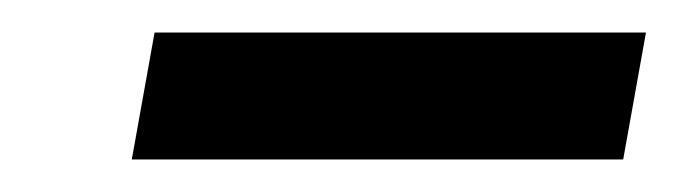

<svg xmlns="http://www.w3.org/2000/svg" viewBox="-20 -717 417 118"><path d="M363 -619H61L75 -697H377Z"/></svg>

Font: Open Sauce One Black Italic
Style: Regular
Weight: 900
Italic angle: -10°
Designer: Alfredo Marco Pradil
Foundry: Creative Sauce Fz LLC
Version: Version 1.477